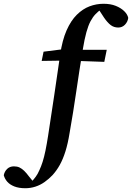

<svg xmlns="http://www.w3.org/2000/svg" viewBox="-183 -759 700 1018"><path d="M-49 239Q-83 239 -107 229.5Q-131 220 -144.5 204.5Q-158 189 -163 170Q-159 150 -145 136.5Q-131 123 -109 123Q-92 123 -79.5 129Q-67 135 -55 146.5Q-43 158 -29 177L-7 204L-24 202H-7L-15 204Q-4 192 6.5 178Q17 164 26 143Q35 124 43 99Q51 74 58 40Q65 6 72 -39Q89 -146 104.5 -253.5Q120 -361 136 -469Q147 -546 170 -598Q193 -650 224.5 -681Q256 -712 292 -725.5Q328 -739 366 -739Q403 -739 430.5 -728Q458 -717 475.5 -700Q493 -683 497 -664Q494 -643 479.5 -628Q465 -613 444 -613Q421 -613 404 -626Q387 -639 369 -665L339 -711L357 -712H347L355 -711Q338 -699 323.5 -684Q309 -669 297 -646.5Q285 -624 275 -588Q265 -552 256 -497Q238 -388 221.5 -274.5Q205 -161 186 -54Q177 2 164 43.5Q151 85 134 115.5Q117 146 95 170Q76 190 53.5 206Q31 222 5 230.5Q-21 239 -49 239ZM38 -436 48 -485 175 -501V-495H383L370 -431L171 -438Z"/></svg>

Font: Source Serif 4 SemiBold
Style: Italic
Weight: 600
Italic angle: -12°
Designer: Frank Grießhammer
Foundry: Adobe Systems Incorporated
Version: Version 4.004;hotconv 1.0.116;makeotfexe 2.5.65601